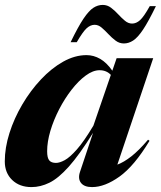

<svg xmlns="http://www.w3.org/2000/svg" viewBox="-24 -749 656 782"><path d="M302 -49.5 355 -208Q299 -118 256.2 -70.2Q213.5 -22.5 177.2 -4.8Q141 13 104.5 13Q55.5 13 25.5 -16Q-4.5 -45 -4.5 -91.5Q-4.5 -147 14.5 -207Q33.5 -267 66.8 -323.5Q100 -380 142.8 -425.5Q185.5 -471 233.2 -497.8Q281 -524.5 328.5 -524.5Q357.5 -524.5 384 -509.2Q410.5 -494 433.5 -461L451 -512H600L454 -78.5Q480 -88 510.8 -112Q541.5 -136 579 -180L585 -175.5Q523 -73 463 -30Q403 13 351 13Q319 13 305.8 -4.2Q292.5 -21.5 302 -49.5ZM168 -133Q168 -106 176.5 -95.8Q185 -85.5 204 -85.5Q219 -85.5 239.8 -96.8Q260.5 -108 289.2 -140.5Q318 -173 356.5 -237.5L427.5 -444Q409.5 -463 381.5 -463Q354.5 -463 325 -441.2Q295.5 -419.5 267.5 -383.5Q239.5 -347.5 217 -304Q194.5 -260.5 181.2 -216Q168 -171.5 168 -133ZM611 -724Q580.5 -661 558.5 -628.2Q536.5 -595.5 518.2 -583.8Q500 -572 480.5 -572Q462 -572 446.8 -583.5Q431.5 -595 417.5 -610Q403.5 -625 390 -636.5Q376.5 -648 361.5 -648Q344.5 -648 329 -634Q313.5 -620 288.5 -577H263.5Q294 -640 316 -672.8Q338 -705.5 356.2 -717.2Q374.5 -729 394.5 -729Q413 -729 428.2 -717.5Q443.5 -706 457.2 -691Q471 -676 484.8 -664.5Q498.5 -653 514 -653Q531 -653 546.5 -667Q562 -681 586 -724Z"/></svg>

Font: Newsreader 72pt
Style: Bold Italic
Weight: 700
Italic angle: -17°
Designer: Hugues Gentile
Foundry: Production Type
Version: Version 1.003; ttfautohint (v1.8.3)